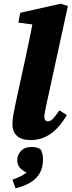

<svg xmlns="http://www.w3.org/2000/svg" viewBox="-20 -739 386 1035"><path d="M146 16Q94 16 70.5 -7.5Q47 -31 47 -70Q47 -97 53 -125.5Q59 -154 66 -191L116 -420Q127 -473 138 -524Q149 -575 158 -629L218 -599L79 -617L89 -670L307 -719L346 -707L227 -161Q224 -144 221.5 -131Q219 -118 219 -109Q219 -98 224 -91.5Q229 -85 239 -85Q252 -85 265.5 -99Q279 -113 300 -144L340 -119Q318 -80 289.5 -49.5Q261 -19 225.5 -1.5Q190 16 146 16ZM212 120Q212 161 195.5 192Q179 223 146 243.5Q113 264 64 276L47 230Q71 221 89 212.5Q107 204 120.5 193Q134 182 146 166L147 200Q110 188 91.5 170Q73 152 73 125Q73 96 93.5 74.5Q114 53 151 53Q168 53 181.5 57.5Q195 62 202 70Q206 80 209 92Q212 104 212 120Z"/></svg>

Font: Source Serif 4 ExtraBold
Style: Italic
Weight: 800
Italic angle: -12°
Designer: Frank Grießhammer
Foundry: Adobe Systems Incorporated
Version: Version 4.004;hotconv 1.0.116;makeotfexe 2.5.65601